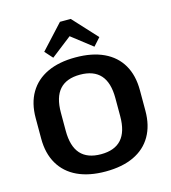

<svg xmlns="http://www.w3.org/2000/svg" viewBox="-135 -1052 1044 1171"><g transform="rotate(-15 387.0 -467.0)"><path d="M387 10Q283 10 209.5 -24.5Q136 -59 97 -125.5Q58 -192 58 -285V-415Q58 -509 97 -575Q136 -641 209.5 -675.5Q283 -710 387 -710Q492 -710 565.5 -675.5Q639 -641 677.5 -575Q716 -509 716 -415V-285Q716 -192 677.5 -125.5Q639 -59 565.5 -24.5Q492 10 387 10ZM387 -99Q473 -99 516 -147Q559 -195 559 -293V-407Q559 -505 516 -553Q473 -601 387 -601Q301 -601 258 -553Q215 -505 215 -407V-293Q215 -195 258 -147Q301 -99 387 -99ZM213 -792 353 -944H421L561 -792L517 -743L342 -879H432L257 -743Z"/></g></svg>

Font: Pathway Extreme 72pt
Style: Bold
Weight: 700
Designer: Eduardo Rodriguez Tunni
Foundry: Eduardo Rodriguez Tunni
Version: Version 1.001;gftools[0.9.26]